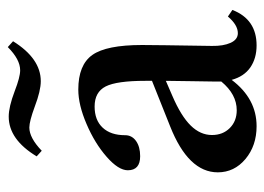

<svg xmlns="http://www.w3.org/2000/svg" viewBox="-114 -563 688 500"><g transform="rotate(-90 230.0 -313.0)"><path d="M268.6 -550.8Q243.7 -550.8 202.6 -566.4Q164.1 -580.6 147.9 -580.6Q121.1 -580.6 87.4 -548.3L72.8 -561.5Q116.7 -634.3 176.3 -634.3Q201.7 -634.3 242.7 -618.7Q279.3 -604.5 296.9 -604.5Q325.2 -604.5 357.4 -636.7L372.6 -623Q327.6 -550.8 268.6 -550.8ZM151.4 11.2Q100.6 11.2 65.9 -17.8Q31.2 -46.9 31.2 -89.8Q31.2 -166.5 150.9 -213.9L269.5 -261.2V-278.3Q269.5 -353 254.9 -381.8Q240.2 -410.6 202.6 -410.6Q167 -410.6 147.5 -389.6Q127.9 -368.7 127.9 -331.1Q127.9 -313.5 112.8 -302.7Q97.7 -292 73.2 -292Q36.6 -292 36.6 -324.2Q36.6 -348.6 71.8 -379.4Q106.9 -410.2 157 -431.6Q207 -453.1 246.6 -453.1Q311 -453.1 336.9 -416.5Q362.8 -379.9 362.8 -287.1Q362.8 -256.3 360.4 -105Q359.9 -75.7 368.4 -56.6Q377 -37.6 393.6 -37.6Q415 -37.6 437 -63.5L454.1 -51.8Q429.7 11.2 361.8 11.2Q328.1 11.2 304.4 -5.1Q280.8 -21.5 272 -53.7Q223.1 11.2 151.4 11.2ZM128.4 -105Q128.4 -76.7 146.5 -58.6Q164.6 -40.5 192.9 -40.5Q234.4 -40.5 267.6 -80.6V-94.2Q267.6 -115.7 268.6 -159.7Q269.5 -203.6 269.5 -225.1L230 -208Q177.7 -185.5 153.1 -160.4Q128.4 -135.3 128.4 -105Z"/></g></svg>

Font: Elstob 10pt Medium
Style: Regular
Weight: 500
Designer: Peter S. Baker
Version: Version 1.015